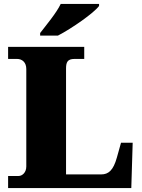

<svg xmlns="http://www.w3.org/2000/svg" viewBox="-20 -951 717 971"><path d="M183 -771H273C343 -807 456 -886 481 -921V-931H287C266 -886 212 -822 183 -784ZM644 0 651 -229H592L571 -154C553 -89 528 -69 492 -69H314V-604C314 -636 321 -653 357 -653H406V-714H21V-653H66C92 -653 113 -636 113 -602V-109C113 -78 92 -61 74 -61H21V0Z"/></svg>

Font: UArctic Serif Black
Style: Regular
Weight: 900
Designer: Customization by Puisto advertising & original work Monotype Design Team
Foundry: Monotype Imaging Inc.
Version: Version 2.004